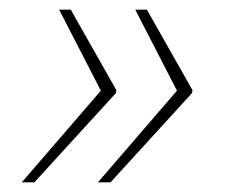

<svg xmlns="http://www.w3.org/2000/svg" viewBox="-20 -468 503 396"><path d="M182 -92 345 -281 259 -448H283L377 -282L376 -276L208 -92ZM25 -92 188 -281 102 -448H126L220 -282L219 -276L51 -92Z"/></svg>

Font: Noto Serif Thin
Style: Italic
Weight: 100
Italic angle: -12°
Designer: Monotype Design Team
Foundry: Monotype Imaging Inc.
Version: Version 2.014; ttfautohint (v1.8.4.7-5d5b)